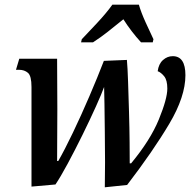

<svg xmlns="http://www.w3.org/2000/svg" viewBox="-20 -786 818 817"><path d="M426 11 521 1Q632 -144 700.5 -259.5Q769 -375 769 -466Q769 -547 715 -547Q692 -547 673.5 -530.5Q655 -514 651 -483Q665 -478 678.5 -461.5Q692 -445 692 -409Q692 -366 656 -278Q620 -190 538 -91H532Q532 -121 531.5 -180.5Q531 -240 529 -308.5Q527 -377 525 -437.5Q523 -498 520 -531L422 -527Q395 -457 360 -375.5Q325 -294 290 -221Q255 -148 228 -101H223Q224 -197 224 -322.5Q224 -448 223 -536H62L48 -489H61Q84 -489 99 -476Q114 -463 114 -416V8L216 -1Q237 -32 268 -89.5Q299 -147 331 -212Q363 -277 388 -332.5Q413 -388 423 -416Q424 -397 424.5 -344.5Q425 -292 426 -225.5Q427 -159 427 -95Q427 -31 426 11ZM325 -606H376Q410 -628 439.5 -651.5Q469 -675 505 -704Q538 -652 580 -606H630L633 -619Q620 -646 600 -690Q580 -734 571 -766H458Q434 -732 393 -688Q352 -644 328 -619Z"/></svg>

Font: Noto Serif SemiCondensed Semi
Style: Italic
Weight: 600
Width: 4
Italic angle: -12°
Designer: Monotype Design Team
Foundry: Monotype Imaging Inc.
Version: Version 1.901